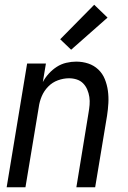

<svg xmlns="http://www.w3.org/2000/svg" viewBox="-20 -787 540 807"><path d="M8 0 94 -520H173L160 -442Q170 -461 185 -477.5Q200 -494 218.5 -506Q237 -518 258.5 -523Q280 -528 300 -528Q327 -528 351 -520Q375 -512 393 -495Q411 -478 420.5 -454.5Q430 -431 433.5 -405.5Q437 -380 435.5 -353.5Q434 -327 430 -301L380 0H301L352 -312Q355 -329 356.5 -346Q358 -363 355.5 -379.5Q353 -396 346.5 -411Q340 -426 329 -437Q318 -448 302.5 -453Q287 -458 270 -458Q247 -458 223.5 -449.5Q200 -441 182.5 -423Q165 -405 155.5 -382.5Q146 -360 143 -337L87 0ZM279 -578 233 -622 376 -767 432 -713Z"/></svg>

Font: Iosevka Term Oblique
Style: Regular
Weight: 400
Italic angle: -9°
Monospace: yes
Designer: Belleve Invis
Foundry: Belleve Invis
Version: Version 31.4.0